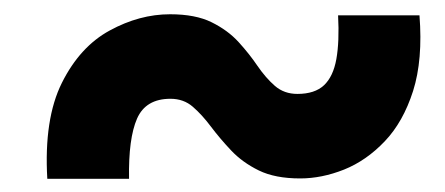

<svg xmlns="http://www.w3.org/2000/svg" viewBox="-20 -498 640 276"><path d="M411.5 -241.5Q375.5 -241.5 352 -253Q328.5 -264.5 312.2 -281.8Q296 -299 283.2 -316Q270.5 -333 257.2 -344.5Q244 -356 225 -356Q189.5 -356 177 -327.5Q164.5 -299 165.5 -241H48Q43 -327 69 -379Q95 -431 137.8 -454.2Q180.5 -477.5 224.5 -477.5Q261 -477.5 284.2 -466Q307.5 -454.5 323 -437.5Q338.5 -420.5 350.2 -403.2Q362 -386 375.2 -374.5Q388.5 -363 407.5 -363Q432.5 -363 445.8 -375.5Q459 -388 463.5 -413Q468 -438 466 -476H583Q588 -412 573.8 -367.2Q559.5 -322.5 533 -294.8Q506.5 -267 474.5 -254.2Q442.5 -241.5 411.5 -241.5Z"/></svg>

Font: Spline Sans Mono
Style: Italic
Weight: 400
Italic angle: -4°
Monospace: yes
Designer: Eben Sorkin, Mirko Velimirovic
Foundry: Sorkin Type
Version: Version 1.004